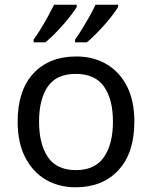

<svg xmlns="http://www.w3.org/2000/svg" viewBox="-20 -786 645 816"><path d="M551 -269Q551 -136 483.5 -63Q416 10 301 10Q230 10 174.5 -22.5Q119 -55 87 -117.5Q55 -180 55 -269Q55 -402 122 -474Q189 -546 304 -546Q377 -546 432.5 -513.5Q488 -481 519.5 -419.5Q551 -358 551 -269ZM146 -269Q146 -174 183.5 -118.5Q221 -63 303 -63Q384 -63 422 -118.5Q460 -174 460 -269Q460 -364 422 -418Q384 -472 302 -472Q220 -472 183 -418Q146 -364 146 -269ZM482 -756Q474 -743 459 -723Q444 -703 424.5 -681Q405 -659 385.5 -639.5Q366 -620 349 -606H299V-618Q313 -637 329 -663Q345 -689 360.5 -716.5Q376 -744 386 -766H482ZM306 -756Q298 -743 283 -723Q268 -703 248.5 -681Q229 -659 209.5 -639.5Q190 -620 173 -606H123V-618Q137 -637 153 -663Q169 -689 184 -716.5Q199 -744 210 -766H306Z"/></svg>

Font: Noto Sans NKo Unjoined
Style: Regular
Weight: 400
Designer: Monotype Design Team
Foundry: Monotype Imaging Inc.
Version: Version 2.004